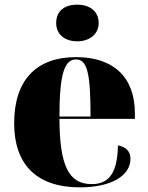

<svg xmlns="http://www.w3.org/2000/svg" viewBox="-20 -797 638 827"><path d="M313 -619C362 -619 405 -647 405 -698C405 -752 362 -777 313 -777C261 -777 222 -752 222 -698C222 -647 261 -619 313 -619ZM324 10C459 10 542 -40 542 -113C542 -147 521 -164 488 -171C486 -54 451 -4 375 -4C276 -4 237 -83 236 -285H561V-309C561 -468 465 -551 308 -551C138 -551 41 -454 41 -266C41 -91 135 10 324 10ZM370 -295H236C236 -482 259 -541 307 -541C356 -541 370 -482 370 -295Z"/></svg>

Font: Noto Serif Display Black
Style: Regular
Weight: 900
Designer: Monotype Design Team
Foundry: Monotype Imaging Inc.
Version: Version 2.009